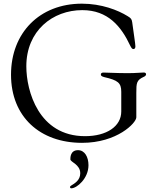

<svg xmlns="http://www.w3.org/2000/svg" viewBox="-20 -761 838 1042"><path d="M425.1 14.2C615.4 14.2 719.8 -93.8 719.8 -124.3V-257.1C719.8 -311.1 720.9 -326.3 761.4 -344.5C768.5 -347.7 772.7 -352.3 772.7 -358C772.7 -364 768.1 -367.5 759.9 -367.5C742.5 -367.5 720.2 -364 675.1 -364C605.8 -364 570.7 -367.2 541.2 -367.2C532 -367.2 527.3 -362.9 527.3 -356.5C527.3 -350.9 530.9 -346.2 546.5 -342.3C619.3 -325.6 638.1 -311.4 638.1 -263.1V-155.9C638.1 -75.6 559.3 -22 441.4 -22C189.3 -22 122.9 -268.1 122.9 -400.6C122.5 -594.1 266 -706 426.5 -706C565.7 -706 637.8 -617.9 687.1 -512.4C693.2 -500.7 697.4 -494.7 703.8 -494.7C710.9 -494.7 714.8 -500 714.8 -509.2C714.8 -523.4 704.5 -585.9 697.4 -640.6C694.6 -657 691.8 -661.9 672.9 -673.3C619.7 -706.3 530.5 -741.1 424.4 -741.1C194.6 -741.1 39.8 -582.4 39.8 -355.8C39.8 -127.1 197.1 14.2 425.1 14.2ZM360.1 254.3C360.1 257.8 361.9 261 366.8 261C397 261 460.2 207.7 460.2 135.7C460.2 90.2 439.3 54 403.4 54C360.8 54 361.9 95.9 361.9 103.7C361.9 119 415.5 131 415.5 179.3C415.5 217.7 384.9 234.4 365.8 246.4C362.6 247.9 360.1 250.7 360.1 254.3Z"/></svg>

Font: Margiela Serif
Style: Regular
Weight: 400
Designer: Andreas Faust, Stefan Endress
Version: Version 1.002;FEAKit 1.0